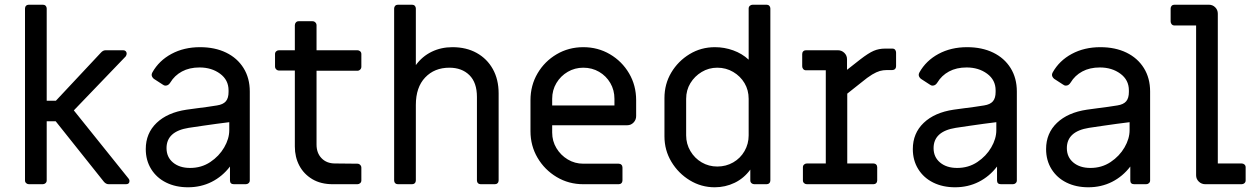

<svg xmlns="http://www.w3.org/2000/svg" viewBox="-20 -781 5330 814"><path d="M103 0Q96 0 91 -4.5Q86 -9 86 -16V-745Q86 -752 90.5 -756.5Q95 -761 102 -761H162Q169 -761 173.5 -756.5Q178 -752 178 -745V-354H217L408 -558Q417 -568 428 -568H502Q509 -568 513 -564Q517 -560 517 -554Q517 -548 513 -542L293 -313L525 -24Q529 -19 529 -14Q529 0 514 0H441Q429 0 420 -11L216 -267H178V-16Q178 -9 173 -4.5Q168 0 161 0Z M777 13Q725 13 684.5 -7Q644 -27 621 -64Q598 -101 598 -149Q598 -216 644 -260Q690 -304 771 -316Q792 -319 815 -322Q838 -325 860.5 -328Q883 -331 900 -334Q926 -338 937.5 -351.5Q949 -365 949 -391V-398Q949 -442 913 -468.5Q877 -495 826 -495Q783 -495 751.5 -478Q720 -461 702 -431Q694 -418 682 -418Q675 -418 669 -423L632 -447Q623 -455 623 -464Q623 -468 626 -474Q654 -524 707 -552.5Q760 -581 828 -581Q891 -581 938.5 -558Q986 -535 1012.5 -492.5Q1039 -450 1039 -393V-16Q1039 -9 1034 -4.5Q1029 0 1022 0H972Q955 0 955 -16V-75Q923 -33 877.5 -10Q832 13 777 13ZM786 -69Q834 -69 871.5 -94Q909 -119 930.5 -156Q952 -193 952 -229V-263Q925 -260 897.5 -256Q870 -252 841 -248Q812 -244 780 -239Q686 -224 686 -153Q686 -115 713.5 -92Q741 -69 786 -69Z M1391 0Q1340 0 1304 -21.5Q1268 -43 1249 -79Q1230 -115 1230 -160V-482H1163Q1156 -482 1151 -487Q1146 -492 1146 -499V-552Q1146 -559 1151 -563.5Q1156 -568 1163 -568H1230V-674Q1230 -681 1234.5 -686Q1239 -691 1246 -691H1305Q1312 -691 1317 -686Q1322 -681 1322 -674V-568H1495Q1502 -568 1507 -563.5Q1512 -559 1512 -552V-498Q1512 -491 1507 -486Q1502 -481 1495 -481H1322V-168Q1322 -132 1343.5 -110Q1365 -88 1400 -88L1495 -87Q1502 -87 1507 -82Q1512 -77 1512 -70V-16Q1512 -9 1507 -4.5Q1502 0 1495 0Z M1667 0Q1660 0 1655.5 -4.5Q1651 -9 1651 -16V-745Q1651 -752 1655.5 -756.5Q1660 -761 1667 -761H1727Q1734 -761 1738.5 -756.5Q1743 -752 1743 -745V-505Q1770 -542 1810 -561.5Q1850 -581 1898 -581Q1957 -581 2001 -556.5Q2045 -532 2069.5 -488Q2094 -444 2094 -385V-16Q2094 -9 2089.5 -4.5Q2085 0 2078 0H2018Q2011 0 2006.5 -4.5Q2002 -9 2002 -16V-370Q2002 -431 1970 -462.5Q1938 -494 1885 -494Q1822 -494 1782.5 -452.5Q1743 -411 1743 -336V-16Q1743 -9 1738.5 -4.5Q1734 0 1727 0Z M2453 0Q2391 0 2340 -30.5Q2289 -61 2259 -112Q2229 -163 2229 -225V-356Q2229 -419 2259 -470Q2289 -521 2340 -551Q2391 -581 2453 -581Q2515 -581 2566 -551Q2617 -521 2647 -470Q2677 -419 2677 -356V-289Q2677 -273 2666 -261.5Q2655 -250 2639 -250H2321V-219Q2321 -183 2339 -153Q2357 -123 2387 -105Q2417 -87 2453 -87H2603Q2610 -87 2614.5 -82.5Q2619 -78 2619 -71V-16Q2619 -9 2614.5 -4.5Q2610 0 2603 0ZM2321 -334H2585V-362Q2585 -399 2567.5 -429Q2550 -459 2520 -476.5Q2490 -494 2453 -494Q2417 -494 2387 -476.5Q2357 -459 2339 -429Q2321 -399 2321 -362Z M3010 13Q2953 13 2904.5 -16.5Q2856 -46 2826.5 -95Q2797 -144 2797 -203V-365Q2797 -425 2826 -473.5Q2855 -522 2903.5 -551.5Q2952 -581 3011 -581Q3051 -581 3088.5 -567.5Q3126 -554 3154 -528V-745Q3154 -752 3159 -756.5Q3164 -761 3171 -761H3230Q3237 -761 3241.5 -756.5Q3246 -752 3246 -745V-16Q3246 -9 3241.5 -4.5Q3237 0 3230 0H3178Q3171 0 3166 -4.5Q3161 -9 3161 -16V-62Q3134 -25 3094.5 -6Q3055 13 3010 13ZM3021 -75Q3058 -75 3088.5 -92.5Q3119 -110 3136.5 -140.5Q3154 -171 3154 -207V-362Q3154 -399 3136.5 -428.5Q3119 -458 3088.5 -476Q3058 -494 3021 -494Q2985 -494 2955 -476Q2925 -458 2907 -428.5Q2889 -399 2889 -362V-207Q2889 -171 2907 -140.5Q2925 -110 2955 -92.5Q2985 -75 3021 -75Z M3401 0Q3394 0 3389 -4.5Q3384 -9 3384 -16V-72Q3384 -79 3389 -83.5Q3394 -88 3401 -88H3481V-483H3397Q3390 -483 3385.5 -488Q3381 -493 3381 -500V-552Q3381 -559 3385.5 -563.5Q3390 -568 3397 -568H3532Q3548 -568 3559.5 -557Q3571 -546 3571 -530V-485L3627 -529Q3662 -556 3684 -565.5Q3706 -575 3733 -575H3763Q3771 -575 3775 -570Q3779 -565 3779 -558V-500Q3779 -493 3774.5 -488.5Q3770 -484 3763 -484H3740Q3724 -484 3710 -480Q3696 -476 3677.5 -465Q3659 -454 3630 -430L3572 -384V-88H3683Q3690 -88 3694.5 -83.5Q3699 -79 3699 -72V-16Q3699 -9 3694.5 -4.5Q3690 0 3683 0Z M4029 13Q3977 13 3936.5 -7Q3896 -27 3873 -64Q3850 -101 3850 -149Q3850 -216 3896 -260Q3942 -304 4023 -316Q4044 -319 4067 -322Q4090 -325 4112.5 -328Q4135 -331 4152 -334Q4178 -338 4189.5 -351.5Q4201 -365 4201 -391V-398Q4201 -442 4165 -468.5Q4129 -495 4078 -495Q4035 -495 4003.5 -478Q3972 -461 3954 -431Q3946 -418 3934 -418Q3927 -418 3921 -423L3884 -447Q3875 -455 3875 -464Q3875 -468 3878 -474Q3906 -524 3959 -552.5Q4012 -581 4080 -581Q4143 -581 4190.5 -558Q4238 -535 4264.5 -492.5Q4291 -450 4291 -393V-16Q4291 -9 4286 -4.5Q4281 0 4274 0H4224Q4207 0 4207 -16V-75Q4175 -33 4129.5 -10Q4084 13 4029 13ZM4038 -69Q4086 -69 4123.5 -94Q4161 -119 4182.5 -156Q4204 -193 4204 -229V-263Q4177 -260 4149.5 -256Q4122 -252 4093 -248Q4064 -244 4032 -239Q3938 -224 3938 -153Q3938 -115 3965.5 -92Q3993 -69 4038 -69Z M4594 13Q4542 13 4501.5 -7Q4461 -27 4438 -64Q4415 -101 4415 -149Q4415 -216 4461 -260Q4507 -304 4588 -316Q4609 -319 4632 -322Q4655 -325 4677.5 -328Q4700 -331 4717 -334Q4743 -338 4754.5 -351.5Q4766 -365 4766 -391V-398Q4766 -442 4730 -468.5Q4694 -495 4643 -495Q4600 -495 4568.5 -478Q4537 -461 4519 -431Q4511 -418 4499 -418Q4492 -418 4486 -423L4449 -447Q4440 -455 4440 -464Q4440 -468 4443 -474Q4471 -524 4524 -552.5Q4577 -581 4645 -581Q4708 -581 4755.5 -558Q4803 -535 4829.5 -492.5Q4856 -450 4856 -393V-16Q4856 -9 4851 -4.5Q4846 0 4839 0H4789Q4772 0 4772 -16V-75Q4740 -33 4694.5 -10Q4649 13 4594 13ZM4603 -69Q4651 -69 4688.5 -94Q4726 -119 4747.5 -156Q4769 -193 4769 -229V-263Q4742 -260 4714.5 -256Q4687 -252 4658 -248Q4629 -244 4597 -239Q4503 -224 4503 -153Q4503 -115 4530.5 -92Q4558 -69 4603 -69Z M5090 0Q5074 0 5062.5 -11Q5051 -22 5051 -38V-673H4959Q4952 -673 4947.5 -678Q4943 -683 4943 -690V-745Q4943 -752 4947.5 -756.5Q4952 -761 4959 -761H5105Q5121 -761 5132 -750Q5143 -739 5143 -723V-88H5244Q5251 -88 5256 -83.5Q5261 -79 5261 -72V-16Q5261 -9 5256 -4.5Q5251 0 5244 0Z"/></svg>

Font: Miriam Libre Medium
Style: Regular
Weight: 500
Version: Version 2.000